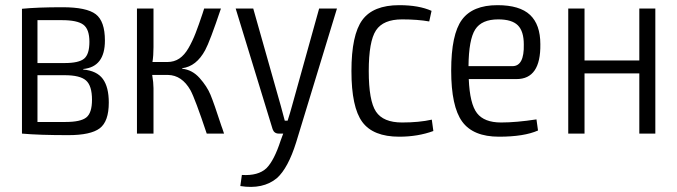

<svg xmlns="http://www.w3.org/2000/svg" viewBox="-20 -517 2621 743"><path d="M302 -250V-248Q355 -243 378 -211.5Q401 -180 401 -120Q401 -47 366 -20.5Q331 6 244 6Q131 6 65 0V-483Q124 -489 222 -489Q315 -489 350.5 -462Q386 -435 386 -360Q386 -258 302 -250ZM326 -355Q326 -404 302.5 -421.5Q279 -439 220 -439H125V-273H230Q285 -273 305.5 -290Q326 -307 326 -355ZM125 -45H234Q292 -45 314 -62.5Q336 -80 336 -131Q336 -185 313 -205.5Q290 -226 230 -226H125Z M685 -253V-251Q724 -247 752.5 -215Q781 -183 794.5 -150.5Q808 -118 837 -29Q839 -23 840.5 -19.5Q842 -16 843.5 -10.5Q845 -5 847 0H780Q735 -135 717 -168Q684 -226 630 -227H569Q574 -197 574 -176V0H510V-484H574V-334Q574 -302 570 -277H627Q654 -277 674 -290.5Q694 -304 709.5 -331Q725 -358 737 -389Q749 -420 764 -465Q765 -469 766 -471.5Q767 -474 768 -477.5Q769 -481 770 -484H835Q792 -356 774 -323Q740 -260 685 -253Z M1284 -484 1126 34Q1095 133 1052 172Q998 217 910 203L916 160Q979 164 1011 134Q1041 104 1066 27L1076 0H1059Q1041 0 1035 -17L892 -484H960L1067 -106Q1080 -58 1082 -50H1093Q1103 -81 1110 -107L1215 -484Z M1525 -497Q1601 -497 1650 -475L1641 -434Q1596 -442 1536 -442Q1463 -442 1435 -399.5Q1407 -357 1407 -242Q1407 -127 1435 -85Q1463 -43 1536 -43Q1602 -43 1651 -54L1657 -10Q1597 12 1525 12Q1424 12 1382 -45Q1340 -102 1340 -242Q1340 -382 1382 -439.5Q1424 -497 1525 -497Z M1919 -43Q1978 -43 2056 -55L2062 -12Q2008 12 1911 12Q1811 12 1768.5 -46.5Q1726 -105 1726 -244Q1726 -384 1767.5 -440.5Q1809 -497 1905 -497Q1991 -497 2031 -459.5Q2071 -422 2071 -346Q2073 -211 1979 -211H1794Q1798 -115 1826 -79Q1854 -43 1919 -43ZM1908 -442Q1844 -442 1819 -403Q1794 -364 1793 -261H1963Q2009 -261 2007 -345Q2007 -396 1984 -419Q1961 -442 1908 -442Z M2516 -484V0H2454V-233H2242V0H2179V-484H2242V-283H2454V-484Z"/></svg>

Font: exo2condensed_l
Style: Regular
Weight: 300
Width: 3
Designer: Natanael Gama
Version: Version 1.001;PS 001.001;hotconv 1.0.70;makeotf.lib2.5.58329